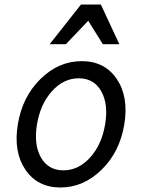

<svg xmlns="http://www.w3.org/2000/svg" viewBox="-20 -821 640 851"><path d="M430.5 -69Q350 10 248 10Q146 10 92.5 -69Q39 -148 59 -270Q79 -392 159.5 -471Q240 -550 342 -550Q444 -550 497.5 -471Q551 -392 531 -270Q511 -148 430.5 -69ZM161.5 -123Q194 -66 261 -66Q328 -66 379.5 -123Q431 -180 446 -270Q461 -360 428.5 -417Q396 -474 329 -474Q262 -474 210.5 -417Q159 -360 144 -270Q129 -180 161.5 -123ZM200 -625 339 -801H427L509 -625H436L371 -729L272 -625Z"/></svg>

Font: CommitMono
Style: Italic
Weight: 400
Monospace: yes
Designer: Eigil Nikolajsen
Foundry: Eigil Nikolajsen
Version: Version 1.143